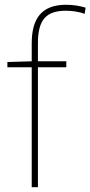

<svg xmlns="http://www.w3.org/2000/svg" viewBox="-20 -851 379 805"><path d="M258 -569V-594H139V-669C139 -767 172 -806 257 -806C282 -806 311 -802 335 -793L339 -819C314 -826 290 -831 257 -831C154 -831 113 -773 113 -669V-594L11 -591V-569H113V-66H139V-569Z"/></svg>

Font: Noto Sans Malayalam UI Thin
Style: Regular
Weight: 100
Designer: Jelle Bosma - Monotype Design Team
Foundry: Monotype Imaging Inc.
Version: Version 2.104